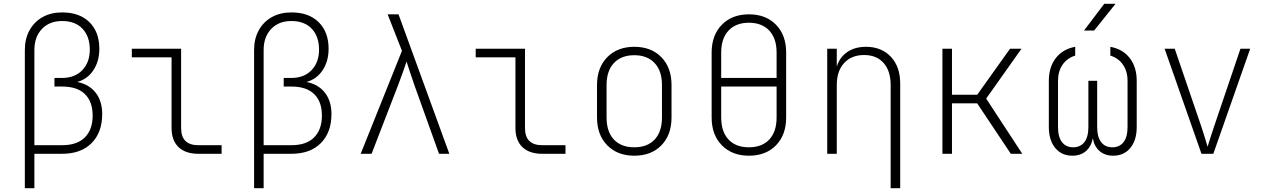

<svg xmlns="http://www.w3.org/2000/svg" viewBox="-20 -805 6640 1005"><path d="M110 180V-543Q110 -602 134.5 -646.5Q159 -691 203 -715.5Q247 -740 305 -740Q397 -740 448.5 -688.5Q500 -637 500 -550Q500 -484 468.5 -437Q437 -390 384 -376Q446 -364 480.5 -320Q515 -276 515 -208Q515 -112 459.5 -56Q404 0 305 0H160V180ZM160 -45H305Q384 -45 424.5 -86Q465 -127 465 -200Q465 -273 424.5 -312.5Q384 -352 305 -352H265V-397H305Q372 -397 411 -438Q450 -479 450 -545Q450 -614 412 -654.5Q374 -695 305 -695Q239 -695 199.5 -653.5Q160 -612 160 -543Z M1018 0Q951 0 914.5 -35Q878 -70 878 -135V-505H670V-550H928V-135Q928 -45 1018 -45H1140V0Z M1310 180V-543Q1310 -602 1334.5 -646.5Q1359 -691 1403 -715.5Q1447 -740 1505 -740Q1597 -740 1648.5 -688.5Q1700 -637 1700 -550Q1700 -484 1668.5 -437Q1637 -390 1584 -376Q1646 -364 1680.5 -320Q1715 -276 1715 -208Q1715 -112 1659.5 -56Q1604 0 1505 0H1360V180ZM1360 -45H1505Q1584 -45 1624.5 -86Q1665 -127 1665 -200Q1665 -273 1624.5 -312.5Q1584 -352 1505 -352H1465V-397H1505Q1572 -397 1611 -438Q1650 -479 1650 -545Q1650 -614 1612 -654.5Q1574 -695 1505 -695Q1439 -695 1399.5 -653.5Q1360 -612 1360 -543Z M1868 0 2084 -539 2009 -730H2066L2332 0H2278L2150 -357Q2138 -390 2126.5 -426Q2115 -462 2108 -483Q2101 -462 2088.5 -426Q2076 -390 2063 -357L1925 0Z M2818 0Q2751 0 2714.5 -35Q2678 -70 2678 -135V-505H2470V-550H2728V-135Q2728 -45 2818 -45H2940V0Z M3300 10Q3212 10 3158.5 -44.5Q3105 -99 3105 -190V-360Q3105 -451 3158.5 -505.5Q3212 -560 3300 -560Q3389 -560 3442 -505.5Q3495 -451 3495 -360V-190Q3495 -99 3442 -44.5Q3389 10 3300 10ZM3300 -34Q3369 -34 3407 -75Q3445 -116 3445 -190V-360Q3445 -434 3406.5 -475Q3368 -516 3300 -516Q3232 -516 3193.5 -475Q3155 -434 3155 -360V-190Q3155 -116 3193 -75Q3231 -34 3300 -34Z M3900 10Q3812 10 3758.5 -44.5Q3705 -99 3705 -190V-530Q3705 -621 3758.5 -675.5Q3812 -730 3900 -730Q3989 -730 4042 -675.5Q4095 -621 4095 -530V-190Q4095 -99 4042 -44.5Q3989 10 3900 10ZM3755 -397H4045V-530Q4045 -604 4006.5 -645Q3968 -686 3900 -686Q3832 -686 3793.5 -645Q3755 -604 3755 -530ZM3900 -34Q3969 -34 4007 -75Q4045 -116 4045 -190V-352H3755V-190Q3755 -116 3793 -75Q3831 -34 3900 -34Z M4310 0V-550H4360V-456Q4374 -504 4414 -532Q4454 -560 4513 -560Q4594 -560 4643 -508Q4692 -456 4692 -367V180H4642V-360Q4642 -434 4605 -475.5Q4568 -517 4503 -517Q4437 -517 4398.5 -475Q4360 -433 4360 -360V0Z M4913 0V-550H4963V-309H5095L5267 -550H5327L5142 -289L5331 0H5271L5095 -264H4963V0Z M5593 10Q5537 10 5503.5 -30.5Q5470 -71 5470 -140V-382Q5470 -454 5506.5 -501Q5543 -548 5608 -560V-514Q5566 -501 5542 -466.5Q5518 -432 5518 -382V-140Q5518 -88 5539 -61Q5560 -34 5597 -34Q5635 -34 5656 -61Q5677 -88 5677 -140V-382H5723V-140Q5723 -88 5744 -61Q5765 -34 5802 -34Q5840 -34 5861 -61Q5882 -88 5882 -140V-382Q5882 -432 5858 -466.5Q5834 -501 5792 -514V-560Q5857 -548 5893.5 -501Q5930 -454 5930 -382V-140Q5930 -71 5896.5 -30.5Q5863 10 5807 10Q5764 10 5736 -14Q5708 -38 5700 -81Q5692 -38 5664 -14Q5636 10 5593 10ZM5654 -645 5760 -785H5819L5707 -645Z M6269 0 6076 -550H6129L6269 -140Q6278 -113 6287 -83.5Q6296 -54 6301 -37Q6306 -54 6315.5 -83.5Q6325 -113 6334 -140L6473 -550H6524L6331 0Z"/></svg>

Font: NKDuy Mono Thin
Style: Regular
Weight: 100
Monospace: yes
Designer: NKDuy
Foundry: NKDuy
Version: Version 2.251; ttfautohint (v1.8.4.7-5d5b)